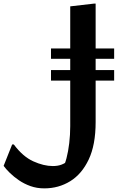

<svg xmlns="http://www.w3.org/2000/svg" viewBox="-58 -780 649 1058"><path d="M18 16Q68 83 125.5 109Q183 135 233 135Q261 135 281.5 127Q302 119 328 100L286 149Q299 128 308.5 91.5Q318 55 323.5 9Q329 -37 329 -85V-745L459 -760H469V-107Q469 18 431 98.5Q393 179 329 218.5Q265 258 186 258Q145 258 110 245.5Q75 233 46.5 213.5Q18 194 -3.5 173Q-25 152 -38 134L9 16ZM223 -336V-394H571V-336ZM223 -456V-513H571V-456Z"/></svg>

Font: Kufam SemiBold
Style: Italic
Weight: 600
Italic angle: -11°
Designer: Artur Schmal
Foundry: Original Type
Version: Version 1.301; ttfautohint (v1.8.3)